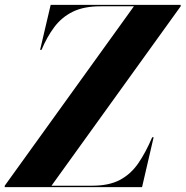

<svg xmlns="http://www.w3.org/2000/svg" viewBox="-72 -770 764 790"><path d="M479 -744.1H341.6Q272.9 -744.1 227.4 -721.7Q181.9 -699.2 151.6 -658.8Q121.3 -618.4 98.9 -564.9H93L136.5 -750H671.4V-744.1L139.9 -5.9H307.4Q376 -5.9 420.8 -29.4Q465.6 -53 496.5 -97.5Q527.3 -142.1 554.2 -205.1H560.1L512.5 0H-52.5V-5.9Z"/></svg>

Font: Bodoni* 36
Style: Bold Italic
Weight: 700
Italic angle: -13°
Version: Version 2.000; ttfautohint (v1.8.1)